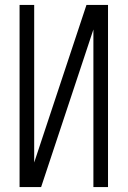

<svg xmlns="http://www.w3.org/2000/svg" viewBox="-20 -755 515 775"><path d="M59 0V-735H118V-99L329 -735H416V0H357V-636L146 0Z"/></svg>

Font: Iosevka QP Light
Style: Regular
Weight: 300
Designer: Belleve Invis
Foundry: Belleve Invis
Version: Version 20.0.0; ttfautohint (v1.8.4)